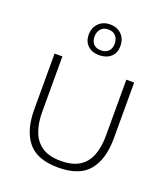

<svg xmlns="http://www.w3.org/2000/svg" viewBox="-140 -861 849 968"><g transform="rotate(20 284.5 -377.0)"><path d="M283 7Q171 7 121 -54Q71 -115 71 -227V-527H113V-226Q113 -170 129.5 -125Q146 -80 183.5 -54.5Q221 -29 283 -29Q348 -29 385.5 -53.5Q423 -78 439.5 -122.5Q456 -167 456 -226V-527H498V-227Q498 -116 448 -54.5Q398 7 283 7ZM284 -596Q246 -596 223 -617.5Q200 -639 200 -676Q200 -713 223.5 -737Q247 -761 285 -761Q324 -761 347 -737Q370 -713 370 -676Q370 -638 346 -617Q322 -596 284 -596ZM284 -622Q310 -622 324.5 -636.5Q339 -651 339 -677Q339 -702 325 -718Q311 -734 285 -734Q259 -734 245 -718Q231 -702 231 -677Q231 -651 245 -636.5Q259 -622 284 -622Z"/></g></svg>

Font: Onest Thin
Style: Regular
Weight: 250
Designer: Dmitri Voloshin, Andrey Kudryavtsev
Foundry: Dmitri Voloshin, Andrey Kudryavtsev
Version: Version 1.000;gftools[0.9.33]